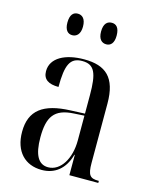

<svg xmlns="http://www.w3.org/2000/svg" viewBox="-114 -820 714 904"><g transform="rotate(15 243.0 -367.5)"><path d="M318 -640C339 -640 355 -655 355 -692C355 -731 339 -745 318 -745C296 -745 279 -731 279 -692C279 -655 296 -640 318 -640ZM152 -640C173 -640 191 -655 191 -692C191 -731 173 -745 152 -745C131 -745 115 -731 115 -692C115 -655 131 -640 152 -640ZM177 10C240 10 288 -26 308 -99H310V0H451V-10H448C408 -10 396 -23 396 -83V-372C396 -499 342 -545 237 -545C145 -545 77 -510 77 -445C77 -405 104 -388 153 -388C153 -496 171 -535 230 -535C290 -535 306 -496 306 -389V-299L236 -296C105 -291 42 -245 42 -140C42 -44 96 10 177 10ZM203 -10C156 -10 132 -51 132 -137C132 -237 161 -281 255 -286L306 -289V-168C306 -80 264 -10 203 -10Z"/></g></svg>

Font: Noto Serif Display Condensed
Style: Regular
Weight: 400
Width: 3
Designer: Monotype Design Team
Foundry: Monotype Imaging Inc.
Version: Version 2.009